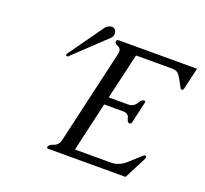

<svg xmlns="http://www.w3.org/2000/svg" viewBox="-127 -893 1116 1044"><g transform="rotate(20 431.5 -371.0)"><path d="M389.2 -45.9H597.7Q643.6 -45.9 682.6 -81.1Q722.2 -116.2 742.7 -135.3Q753.9 -146 758.8 -146Q769 -146 766.6 -135.7Q765.1 -129.4 763.2 -125.5L698.7 0H250Q241.2 0 243.7 -10.3Q246.6 -22.5 272.9 -31.2Q299.3 -40 306.6 -71.3L431.6 -613.8Q433.6 -621.6 433.6 -627.9Q433.6 -647.5 416.5 -654.3Q396.5 -662.1 397 -672.4Q397 -673.8 397 -675.3Q399.4 -685.5 409.7 -685.5H862.8L834 -560.1Q831.5 -549.8 821.3 -549.8Q816.4 -549.8 807.6 -569.3Q790.5 -603 777.3 -621.6Q764.2 -640.1 734.9 -640.1H526.4L464.8 -375H576.7Q607.9 -375 623.5 -400.4Q638.7 -425.3 651.4 -425.3H651.9Q661.6 -425.3 659.2 -415L630.9 -291Q628.4 -280.8 618.7 -280.8Q606 -280.8 600.6 -305.7Q595.2 -330.6 563.5 -330.6H454.6ZM182.6 -510.7Q180.7 -509.3 180.2 -508.8Q177.2 -507.3 174.3 -507.3Q170.4 -507.3 168.9 -511.7Q168.5 -513.2 168.5 -514.6Q168.5 -516.6 169.4 -519.5L312 -720.2Q318.8 -731 329.1 -735.8Q342.3 -742.2 351.6 -742.2Q368.7 -742.2 375.5 -722.7Q377.4 -716.3 377.4 -710.4Q377.4 -706.5 376.5 -703.1Q374 -691.9 363.8 -682.1Z"/></g></svg>

Font: Caudex
Style: Italic
Weight: 400
Italic angle: -13°
Version: Version 1.04